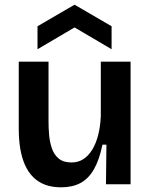

<svg xmlns="http://www.w3.org/2000/svg" viewBox="-20 -786 645 819"><path d="M241 13Q202 13 172.5 2Q143 -9 121.5 -30.5Q100 -52 86.5 -82.5Q73 -113 66.5 -151.5Q60 -190 60 -237V-523H187V-265Q187 -240 189.5 -210.5Q192 -181 201 -154Q210 -127 230 -110Q250 -93 285 -93Q314 -93 336 -107.5Q358 -122 374 -148.5Q390 -175 399 -211Q408 -247 410 -290V-523H537V-218V0H432L434 -169H417Q404 -105 381 -64.5Q358 -24 323.5 -5.5Q289 13 241 13ZM140 -576V-674L298 -766L456 -674V-576L298 -669Z"/></svg>

Font: Bricolage Grotesque SemiBold
Style: Regular
Weight: 600
Designer: Mathieu Triay
Foundry: Atelier Triay
Version: Version 1.000;gftools[0.9.30]